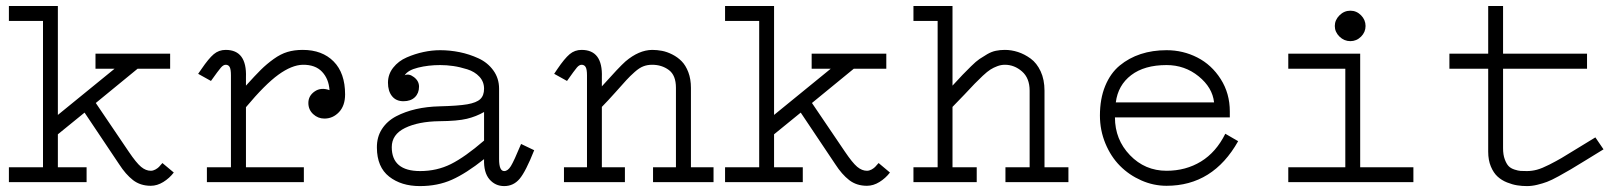

<svg xmlns="http://www.w3.org/2000/svg" viewBox="-20 -610 5436 643"><path d="M562 -32.2Q547.4 -13.2 526.9 -0.5Q506.3 12.2 484.9 12.2Q450.2 12.2 425.5 -6.8Q400.9 -25.9 378.9 -60.1L263.2 -232.9L173.8 -160.2V-49.8H270V0H9.8V-49.8H124V-540H9.8V-589.8H173.8V-225.1L363.8 -379.9H299.8V-430.2H549.8V-379.9H440.9L300.8 -265.1L411.1 -102.1Q436.5 -64.5 452.4 -51.3Q468.3 -38.1 484.9 -38.1Q492.7 -38.1 500.2 -42.2Q507.8 -46.4 512.2 -50.8Q516.6 -55.2 523.9 -64Z M654.8 -378.9Q678.7 -414.1 695.8 -428.5Q712.9 -442.9 735.8 -442.9Q807.1 -442.9 803.7 -351.1V-323.2Q834.5 -357.4 853.8 -376.5Q873 -395.5 896.5 -412.4Q919.9 -429.2 942.6 -436Q965.3 -442.9 993.7 -442.9Q1059.1 -442.9 1097.4 -404.1Q1135.7 -365.2 1135.7 -293.9Q1135.7 -255.9 1115.2 -234.4Q1094.7 -212.9 1066.4 -212.9Q1044.9 -212.9 1028.8 -227.8Q1012.7 -242.7 1012.7 -265.1Q1012.7 -289.1 1033.7 -303.7Q1054.7 -318.4 1083.5 -308.1Q1081.1 -345.7 1058.6 -369.6Q1036.1 -393.6 993.7 -393.1Q957 -392.1 912.4 -359.9Q867.7 -327.6 803.7 -251V-49.8H997.6V0H672.9V-49.8H753.4V-357.9Q753.4 -377.4 749.3 -385.3Q745.1 -393.1 735.8 -393.1Q728 -393.1 719.7 -383.5Q711.4 -374 686.5 -338.9L643.6 -362.8Z M1769 -106.9Q1740.7 -35.6 1720.2 -11.2Q1699.7 13.2 1668.5 13.2Q1638.7 13.2 1619.1 -9.5Q1599.6 -32.2 1601.1 -77.1Q1541 -29.3 1493.4 -8.1Q1445.8 13.2 1386.2 13.2Q1323.7 13.2 1283.2 -18.6Q1242.7 -50.3 1242.2 -115.2Q1241.7 -150.9 1259 -177.7Q1276.4 -204.6 1306.6 -220.5Q1336.9 -236.3 1373.3 -244.6Q1409.7 -252.9 1452.1 -253.9Q1514.2 -255.4 1544.9 -260.7Q1575.7 -266.1 1588.4 -278.1Q1601.1 -290 1601.1 -313Q1601.1 -336.4 1585.4 -353.3Q1569.8 -370.1 1544.9 -377.9Q1520 -385.7 1497.8 -388.9Q1475.6 -392.1 1454.1 -392.1Q1414.6 -392.1 1380.1 -383.5Q1345.7 -375 1335.4 -357.9Q1349.1 -364.7 1366.2 -351.8Q1383.3 -338.9 1383.3 -319.8Q1383.3 -297.9 1369.4 -284.4Q1355.5 -271 1331.1 -271Q1306.6 -271 1293 -287.8Q1279.3 -304.7 1279.3 -333Q1279.3 -361.3 1296.9 -383.5Q1314.5 -405.8 1342 -417.7Q1369.6 -429.7 1398.2 -435.8Q1426.8 -441.9 1454.1 -441.9Q1486.8 -441.9 1519.3 -435.3Q1551.8 -428.7 1582.5 -414.6Q1613.3 -400.4 1632.3 -374Q1651.4 -347.7 1651.4 -313V-77.1Q1651.4 -37.1 1668.5 -37.1Q1680.7 -37.1 1690.9 -53.7Q1701.2 -70.3 1725.1 -127.9ZM1601.1 -234.9Q1574.7 -219.7 1543.5 -212.2Q1512.2 -204.6 1451.2 -204.1Q1380.9 -203.1 1336.4 -181.4Q1292 -159.7 1292 -117.2Q1292 -37.1 1387.2 -37.1Q1442.9 -37.1 1490 -60.5Q1537.1 -84 1601.1 -139.2Z M1846.7 -378.9Q1870.6 -414.1 1887.7 -428.5Q1904.8 -442.9 1927.7 -442.9Q1999 -442.9 1995.6 -351.1V-320.8Q2053.7 -385.7 2074.7 -404.3Q2119.6 -442.4 2164.1 -442.9Q2180.7 -442.9 2197.3 -439.7Q2213.9 -436.5 2231.7 -427.5Q2249.5 -418.5 2262.9 -404.8Q2276.4 -391.1 2285.2 -368.2Q2293.9 -345.2 2293.9 -315.9V-49.8H2369.6V0H2167V-49.8H2243.7V-315.9Q2243.7 -357.9 2220 -375.5Q2196.3 -393.1 2164.1 -393.1Q2147.9 -393.1 2134.5 -387.9Q2121.1 -382.8 2105.5 -368.9Q2089.8 -355 2077.6 -341.6Q2065.4 -328.1 2041 -300.8Q2016.6 -273.4 1995.6 -252V-49.8H2072.8V0H1868.7V-49.8H1945.8V-357.9Q1945.8 -377.4 1941.4 -385.3Q1937 -393.1 1927.7 -393.1Q1919.9 -393.1 1912.1 -384Q1904.3 -375 1878.9 -338.9L1835.9 -362.8Z M2960.4 -32.2Q2945.8 -13.2 2925.3 -0.5Q2904.8 12.2 2883.3 12.2Q2848.6 12.2 2824 -6.8Q2799.3 -25.9 2777.3 -60.1L2661.6 -232.9L2572.3 -160.2V-49.8H2668.5V0H2408.2V-49.8H2522.5V-540H2408.2V-589.8H2572.3V-225.1L2762.2 -379.9H2698.2V-430.2H2948.2V-379.9H2839.4L2699.2 -265.1L2809.6 -102.1Q2835 -64.5 2850.8 -51.3Q2866.7 -38.1 2883.3 -38.1Q2891.1 -38.1 2898.7 -42.2Q2906.2 -46.4 2910.6 -50.8Q2915 -55.2 2922.4 -64Z M3345.2 -393.1Q3332.5 -393.1 3320.1 -388.4Q3307.6 -383.8 3297.1 -377.2Q3286.6 -370.6 3271.2 -356.2Q3255.9 -341.8 3244.1 -329.6Q3232.4 -317.4 3210 -293.5Q3187.5 -269.5 3169.9 -252V-49.8H3251V0H3039.1V-49.8H3120.1V-540H3039.1V-589.8H3169.9V-323.2Q3192.4 -347.7 3203.6 -359.4Q3214.8 -371.1 3231.9 -387.9Q3249 -404.8 3260.3 -412.4Q3271.5 -419.9 3286.1 -428.5Q3300.8 -437 3314.9 -439.9Q3329.1 -442.9 3345.2 -442.9Q3367.2 -442.9 3389.2 -435.8Q3411.1 -428.7 3431.6 -413.8Q3452.1 -398.9 3465.1 -371.1Q3478 -343.3 3478 -306.2V-49.8H3558.1V0H3347.2V-49.8H3428.2V-306.2Q3428.2 -348.6 3402.6 -370.8Q3377 -393.1 3345.2 -393.1Z M3663.6 -223.1Q3663.6 -279.3 3681.2 -322Q3698.7 -364.7 3729.7 -390.4Q3760.7 -416 3800.3 -429Q3839.8 -441.9 3886.7 -441.9Q3941.9 -441.9 3989.7 -417.5Q4037.6 -393.1 4068.1 -345.2Q4098.6 -297.4 4098.6 -236.8V-216.8H3713.9Q3713.9 -142.6 3764.2 -90.3Q3814.5 -38.1 3886.7 -38.1Q3951.2 -38.1 4002 -69.1Q4052.7 -100.1 4083.5 -162.1L4126.5 -137.2Q4042.5 12.2 3886.7 12.2Q3842.8 12.2 3802 -5.9Q3761.2 -23.9 3730.7 -54.7Q3700.2 -85.4 3681.9 -129.6Q3663.6 -173.8 3663.6 -223.1ZM4045.9 -267.1Q4040.5 -316.9 3994.1 -354.5Q3947.8 -392.1 3886.7 -392.1Q3812.5 -392.1 3768.3 -358.4Q3724.1 -324.7 3716.8 -267.1Z M4502.4 -472.2Q4481.4 -472.2 4465.8 -487.5Q4450.2 -502.9 4450.2 -522.9Q4450.2 -543 4465.8 -558.6Q4481.4 -574.2 4502.4 -574.2Q4522.9 -574.2 4538.1 -558.8Q4553.2 -543.5 4553.2 -522.9Q4553.2 -502.4 4538.1 -487.3Q4522.9 -472.2 4502.4 -472.2ZM4713.4 -49.8V0H4294.4V-49.8H4485.4V-379.9H4294.4V-430.2H4535.2V-49.8Z M4834 -430.2H4963.9V-589.8H5013.7V-430.2H5294.9V-379.9H5013.7V-113.8Q5013.7 -91.8 5019.3 -76.7Q5024.9 -61.5 5032 -54Q5039.1 -46.4 5051.8 -42.2Q5064.5 -38.1 5072.3 -37.6Q5080.1 -37.1 5093.8 -37.1Q5110.4 -37.1 5127.4 -41.7Q5144.5 -46.4 5168.5 -58.6Q5192.4 -70.8 5209.5 -80.8Q5226.6 -90.8 5263.2 -113.5Q5299.8 -136.2 5322.8 -149.9L5350.1 -109.9Q5328.6 -96.7 5292.5 -74.5Q5256.3 -52.2 5240.7 -43Q5225.1 -33.7 5200.2 -20Q5175.3 -6.3 5160.9 -1Q5146.5 4.4 5128.4 8.8Q5110.4 13.2 5093.8 13.2Q5077.1 13.2 5061.3 10.7Q5045.4 8.3 5027.1 1Q5008.8 -6.3 4995.4 -18.6Q4981.9 -30.8 4972.9 -52.2Q4963.9 -73.7 4963.9 -102.1V-379.9H4834Z"/></svg>

Font: Compagnon Roman
Style: Regular
Weight: 400
Designer: Juliette Duhe, Lea Pradine
Foundry: Velvetyne Type Foundry
Version: Version 1.000;PS 001.000;hotconv 1.0.88;makeotf.lib2.5.64775